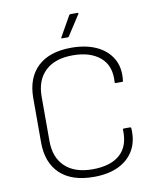

<svg xmlns="http://www.w3.org/2000/svg" viewBox="-92 -911 817 994"><g transform="rotate(-10 316.5 -413.5)"><path d="M321 12Q205 12 143.5 -46.5Q82 -105 82 -211V-444Q82 -550 143.5 -608.5Q205 -667 321 -667Q396 -667 451 -642Q506 -617 534.5 -569.5Q563 -522 555 -454Q555 -451 554 -449Q553 -447 550 -447H517Q511 -447 511 -452Q518 -537 466 -582Q414 -627 321 -627Q228 -627 177 -579Q126 -531 126 -444V-211Q126 -124 177 -76Q228 -28 321 -28Q416 -28 465.5 -72Q515 -116 511 -203Q511 -208 517 -208H549Q555 -208 555 -201Q559 -134 531.5 -86.5Q504 -39 450.5 -13.5Q397 12 321 12ZM283 -723Q280 -723 279 -725Q278 -727 280 -729L340 -835Q343 -839 347 -839H384Q387 -839 388 -837Q389 -835 387 -832L319 -727Q317 -723 312 -723Z"/></g></svg>

Font: Sofia Sans ExtraLight
Style: Regular
Weight: 250
Version: Version 4.100-B